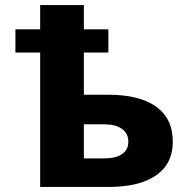

<svg xmlns="http://www.w3.org/2000/svg" viewBox="-20 -740 740 760"><path d="M312 -532V-365H409Q533 -365 598.5 -317.5Q664 -270 664 -179Q664 -92 598 -46Q532 0 409 0H139V-532H41V-624H139V-720H312V-624H409V-532ZM312 -113H392Q438 -113 463 -130Q488 -147 488 -179Q488 -212 462.5 -230Q437 -248 392 -248H312Z"/></svg>

Font: Geist ExtBd
Style: Regular
Weight: 400
Designer: Basement.studio, Andrés Briganti, Mateo Zaragoza
Foundry: Basement.studio, Vercel, Andrés Briganti, Guido Ferreyra, Mateo Zaragoza
Version: Version 1.401